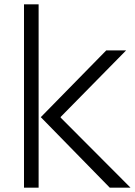

<svg xmlns="http://www.w3.org/2000/svg" viewBox="-20 -860 618 880"><path d="M157 -840V0H90V-840ZM258 -321 578 0H483L167 -323L467 -629H558L258 -324Z"/></svg>

Font: Sinkin Sans 300 Light
Style: Regular
Weight: 300
Designer: Keith Bates
Foundry: K-Type
Version: Sinkin Sans (version 1.0)  by Keith Bates   •   © 2014   www